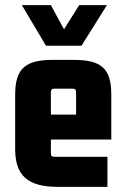

<svg xmlns="http://www.w3.org/2000/svg" viewBox="-20 -721 487 747"><path d="M398 6V-111H191C181 -111 178 -115 178 -125V-178H413V-352C413 -455 374 -488 267 -488H186C79 -488 39 -455 39 -352V-141C39 -38 88 6 205 6ZM178 -362C178 -371 181 -376 191 -376H263C273 -376 276 -371 276 -362V-275H178ZM159 -543H297L396 -701H288L229 -607L178 -701H65Z"/></svg>

Font: Gemini
Style: Regular
Weight: 700
Designer: Pushpananda Ekanayake, Sol Matas, Kosala Senevirathne
Foundry: Mooniak
Version: Version 1.000;PS 1.0;hotconv 1.0.86;makeotf.lib2.5.63406